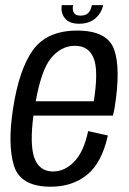

<svg xmlns="http://www.w3.org/2000/svg" viewBox="-20 -719 500 744"><path d="M176.5 4.5Q59 4.5 34 -77.2Q9 -159 30.5 -297.5Q54 -451.5 108.5 -526Q163 -600.5 279 -600.5Q396.5 -600.5 422.5 -526.5Q448.5 -452.5 424 -300.5Q421 -283.5 417.5 -271H109.5Q95.5 -163.5 111.5 -112Q130 -54.5 185.5 -54.5Q231 -54.5 268 -93Q305 -131.5 321.5 -211L398 -194Q374.5 -88 317.5 -41.8Q260.5 4.5 176.5 4.5ZM118.5 -326.5H343.5Q362 -444.5 343.5 -492Q324.5 -541.5 270.5 -541.5Q215.5 -541.5 176 -491.5Q140 -446 118.5 -326.5ZM286.5 -627Q248.5 -627 231.5 -648.2Q214.5 -669.5 219.5 -699H263Q256 -658.5 292 -658.5Q313 -658.5 322.8 -669.5Q332.5 -680.5 336 -699H379.5Q374 -669.5 350 -648.2Q326 -627 286.5 -627Z"/></svg>

Font: Anybody
Style: Italic
Weight: 400
Italic angle: -10°
Designer: Tyler Finck
Foundry: Etcetera Type Company
Version: Version 1.010; ttfautohint (v1.8.3) -l 8 -r 50 -G 200 -x 14 